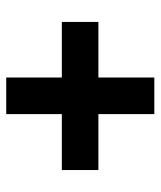

<svg xmlns="http://www.w3.org/2000/svg" viewBox="30 -616 516 617"><g transform="rotate(-90 288.5 -307.0)"><path d="M527 -366.8V-249.3H348.4V-69.6H230.8V-249.3H51.1V-366.8H230.8V-545.5H348.4V-366.8Z"/></g></svg>

Font: Interface
Style: Bold
Weight: 700
Designer: Rasmus Andersson
Foundry: rsms
Version: Version 1.8